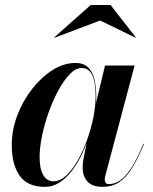

<svg xmlns="http://www.w3.org/2000/svg" viewBox="-20 -714 592 744"><path d="M154 10Q86 10 55.8 -33.5Q25.5 -77 25.5 -152.5Q25.5 -210 46.8 -266.2Q68 -322.5 103.8 -368.5Q139.5 -414.5 183.2 -442.2Q227 -470 272 -470Q305.5 -470 323 -451.2Q340.5 -432.5 346.8 -402.8Q353 -373 353 -339.5Q353 -311.5 347 -275Q341 -238.5 329.2 -199.2Q317.5 -160 300.5 -122.8Q283.5 -85.5 261.2 -55.5Q239 -25.5 212.2 -7.8Q185.5 10 154 10ZM187 -11.5Q212 -11.5 235.8 -33Q259.5 -54.5 280.2 -90.5Q301 -126.5 316.8 -170Q332.5 -213.5 341.5 -258Q350.5 -302.5 350.5 -340.5Q350.5 -372 345.8 -396.8Q341 -421.5 329 -436Q317 -450.5 296 -450.5Q273.5 -450.5 250.5 -426.8Q227.5 -403 206.5 -364.5Q185.5 -326 169 -280Q152.5 -234 143 -188.2Q133.5 -142.5 133.5 -106Q133.5 -58.5 148 -35Q162.5 -11.5 187 -11.5ZM377.5 10Q337.5 10 319 -10.5Q300.5 -31 300.5 -63.5Q300.5 -73 301 -80.2Q301.5 -87.5 302.5 -92.5L316 -160.5L338.5 -237L351 -311L387 -460H501.5L388 -32.5Q386 -25 386 -17Q386 -10 389.8 -5.2Q393.5 -0.5 402.5 -0.5Q423.5 -0.5 444.8 -14.5Q466 -28.5 488.5 -62.5Q511 -96.5 535.5 -157L538 -156.5Q515 -100.5 492.2 -63.5Q469.5 -26.5 442 -8.2Q414.5 10 377.5 10ZM192 -568 190.5 -569.5 331.5 -694.5H408.5L506 -569.5L505 -568L368 -634.5Z"/></svg>

Font: Bodoni Moda 72pt SemiBold
Style: Italic
Weight: 600
Italic angle: -13°
Designer: Owen Earl
Foundry: indestructible type
Version: Version 2.004